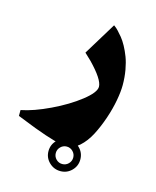

<svg xmlns="http://www.w3.org/2000/svg" viewBox="-192 -274 489 602"><g transform="rotate(15 53.0 26.5)"><path d="M80 237.7Q71.7 246 60 246Q48.3 246 40 237.7Q31.7 229.3 31.7 217.7Q31.7 206 40 197.7Q48.3 189.3 60 189.3Q71.7 189.3 80 197.7Q88.3 206 88.3 217.7Q88.3 229.3 80 237.7ZM23.3 254Q38.7 269 60 269Q81.3 269 96.3 254Q111.3 239 111.3 217.7Q111.3 196.3 96.3 181.2Q81.3 166 60 166Q38.7 166 23.3 181.2Q8 196.3 8 217.7Q8 239 23.3 254ZM59 189.3Q80 189.3 99.7 171.8Q119.3 154.3 133.3 127.3Q147.3 100.3 158 68.7Q168.7 37 174 8Q179.3 -21 179.3 -42Q179.3 -67.3 175.2 -90.7Q171 -114 164.5 -131Q158 -148 150 -162.7Q142 -177.3 134 -187Q126 -196.7 119.5 -203.5Q113 -210.3 108.7 -213.3L104.7 -216.3L40 -110.3Q40 -110.3 61.7 -89.7Q108.7 -41.3 108.7 -17.7Q108.7 0.7 71.7 29.7Q34.7 58.7 -17.3 83.5Q-69.3 108.3 -110 116.3V135.3Q-110 135.3 -50.7 158.7Q31.3 189.3 59 189.3Z"/></g></svg>

Font: Jomhuria
Style: Regular
Weight: 400
Designer: Arabic design by Kourosh Beigpour, Latin design by Eben Sorkin, engineering by Lasse Fister and Khaled Hosney
Version: Version 1.0010